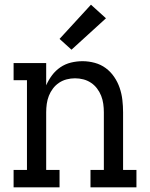

<svg xmlns="http://www.w3.org/2000/svg" viewBox="-20 -799 640 819"><path d="M38 0V-74H95V-457H38V-530H177V-435Q187 -458 202 -478Q217 -498 237.5 -512Q258 -526 282.5 -532Q307 -538 332 -538Q358 -538 384 -531Q410 -524 431 -508.5Q452 -493 467 -471Q482 -449 490.5 -424Q499 -399 502 -372.5Q505 -346 505 -320V-74H562V0H366V-74H423V-320Q423 -338 420.5 -356Q418 -374 411.5 -390.5Q405 -407 394 -421.5Q383 -436 368 -446Q353 -456 335.5 -460.5Q318 -465 300 -465Q282 -465 264.5 -460.5Q247 -456 232 -446Q217 -436 206 -421.5Q195 -407 188.5 -390.5Q182 -374 179.5 -356Q177 -338 177 -320V-74H234V0ZM285 -587 234 -633 368 -779 432 -721Z"/></svg>

Font: Iosevka Curly Slab Extended
Style: Regular
Weight: 400
Width: 7
Monospace: yes
Designer: Belleve Invis
Foundry: Belleve Invis
Version: Version 11.1.0; ttfautohint (v1.8.3)